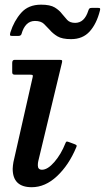

<svg xmlns="http://www.w3.org/2000/svg" viewBox="-20 -770 438 802"><path d="M239 -509 140 -97.5Q138 -89.5 138 -79.5Q138 -61 155.5 -61Q179 -61 207 -93.2Q235 -125.5 253 -171Q255.5 -177.5 257.8 -178.5Q260 -179.5 267 -177L292.5 -167.5Q299.5 -164.5 300.2 -162.2Q301 -160 298 -153.5Q267.5 -80.5 218.2 -34.2Q169 12 112.5 12Q33 12 33 -65Q33 -70 34 -78.5Q35 -87 36 -92.5L116.5 -448Q118 -453.5 116.5 -455.8Q115 -458 106.5 -458H42Q31 -458 31 -467.5V-507Q31 -520 41 -520H228Q237 -520 238.8 -518.2Q240.5 -516.5 239 -509ZM277 -606.5Q239.5 -606.5 220 -618.2Q200.5 -630 187.5 -645.5Q176.5 -657.5 163.8 -670Q151 -682.5 126 -682.5Q85 -682.5 69.5 -627Q66.5 -620 57 -620H30.5Q22 -620 21.8 -623.8Q21.5 -627.5 23.5 -635Q38.5 -682.5 68.5 -716.5Q98.5 -750.5 151.5 -750.5Q189.5 -750.5 208.8 -738.8Q228 -727 239.5 -711.5Q249 -699.5 260.5 -687Q272 -674.5 294 -674.5Q333 -674.5 349 -726Q351 -732 353.5 -734.5Q356 -737 363 -737H390.5Q397 -737 398 -734.5Q399 -732 397.5 -726Q383.5 -670.5 354.5 -638.5Q325.5 -606.5 277 -606.5Z"/></svg>

Font: Besley* Medium
Style: Italic
Weight: 500
Italic angle: -13°
Designer: Owen Earl
Foundry: indestructible type*
Version: Version 3.000; ttfautohint (v1.8.3)